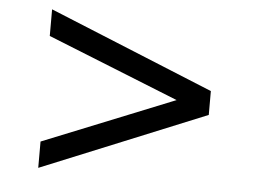

<svg xmlns="http://www.w3.org/2000/svg" viewBox="-43 -597 834 625"><g transform="rotate(5 374.0 -285.0)"><path d="M103 -26V-112L540 -288V-282L103 -457V-544L641 -324V-246Z"/></g></svg>

Font: Nunito Sans 7pt Expanded Medium
Style: Regular
Weight: 500
Width: 7
Designer: Vernon Adams
Foundry: Vernon Adams
Version: Version 3.101;gftools[0.9.27]